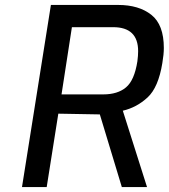

<svg xmlns="http://www.w3.org/2000/svg" viewBox="-20 -757 683 777"><path d="M186 -737H458Q542 -737 592.5 -697Q643 -657 643 -563Q643 -537 637 -502Q621 -403 577 -362.5Q533 -322 477 -309L575 0H473L384 -294L216 -297L169 0H69ZM398 -375Q456 -375 490 -403.5Q524 -432 536 -509Q539 -532 539 -550Q539 -647 438 -647H271L229 -375Z"/></svg>

Font: Exo Medium
Style: Italic
Weight: 500
Italic angle: -9°
Designer: Natanael Gama
Foundry: Natanael Gama
Version: Version 1.500; ttfautohint (v1.6)